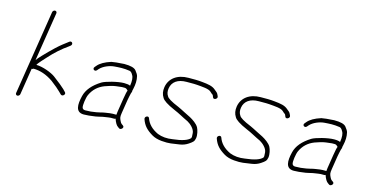

<svg xmlns="http://www.w3.org/2000/svg" viewBox="-71 -1007 2503 1308"><g transform="rotate(15 1180.5 -352.5)"><path d="M166.6 -673 72.2 -77C70.9 -69.1 76.9 -62 84.8 -62C92.7 -62 100.9 -69.1 102.2 -77L131.8 -264H135.8C137.8 -264 140.4 -265.3 143.4 -268C190.4 -268 237.2 -252 283.8 -220C317.1 -194.6 339.7 -175.6 351.8 -163L369.1 -146C381.9 -134 405.7 -155.7 391.8 -169L375.5 -186C361.3 -199.9 333.9 -222.1 293.2 -252.7C265.7 -273.4 200.3 -298 156.2 -298C157.7 -307.4 205.6 -357.9 210.6 -363.5C250.7 -408.4 293.1 -446.2 337.5 -477L347.8 -485C364.5 -498.3 348.3 -521.4 331.5 -508L321.2 -500C314.3 -494.7 304.4 -487 291.2 -477.1C270.2 -461.2 228.3 -421.7 210.9 -403.5C196.1 -388 154.4 -347 142 -328L196.6 -673C197.8 -680.9 191.9 -688 184 -688C176 -688 167.8 -680.9 166.6 -673Z M554.7 -55C576.7 -55 602.8 -57.7 637.8 -63L661.4 -68C678.3 -71.7 690.2 -75.5 707.8 -77C722.1 -78.2 727.3 -81 738.6 -81H763.6C766.3 -81 769.1 -82 772.1 -84C781.2 -57.2 791.5 -40.2 803 -33L812.9 -26C825.5 -17.6 849.4 -40.5 832 -52L822.1 -59C817.9 -61.7 813.5 -67.8 809.1 -77.5C800 -97 798.1 -102.8 802.8 -133L817.7 -227C820.1 -241.9 825.2 -264 828.1 -276.5C830.2 -286.1 834.4 -288 832.8 -297C834.2 -301.7 835.3 -306.3 836 -311C843.9 -344.5 844.7 -374.5 838.3 -401C835.9 -411 828.6 -423.2 816.6 -437.5C804.5 -451.8 778.5 -459 732.9 -459C690.5 -456.5 661.1 -453.5 644.2 -450C600.3 -436.1 569.5 -418.4 551.8 -397L543.3 -387C528.7 -371 551.4 -354 564.6 -370L573.2 -380C596.2 -405.4 638.8 -422.3 671.7 -425C708 -427.6 736.7 -430.1 779.7 -423.5C788.6 -421.9 796.5 -414.4 803.3 -401C813 -386.6 815.1 -361.6 809.4 -326C800.8 -330.7 786.4 -333 766 -333C721.1 -333 638.2 -310.8 614.1 -295.9C556.9 -260.4 522.6 -219.5 511.4 -173C496.1 -109.9 495.4 -55 554.7 -55ZM787.7 -227 772.8 -133C771.6 -125 770.8 -117.7 770.4 -111H744.6C736.4 -111 730.1 -110.5 724.9 -109.5C699 -104.7 691.8 -106.1 657.6 -97L634 -92C607.8 -87.1 584.3 -85 557.4 -85C546.1 -85 539 -89.3 536 -98C530.6 -113.8 538.8 -169.3 548.6 -190.5C567.8 -232 598.9 -261 641.9 -277.5C651 -280.5 662.7 -284.3 676.8 -289C704.4 -298.1 728.8 -299.5 758.6 -303H778.8C786.1 -303 793.7 -298.3 801.6 -289C798 -283.7 793.4 -263 787.7 -227Z M1037.7 -377C1033.4 -349.4 1037.9 -325.4 1051.3 -305C1059.8 -289.2 1088.3 -269.2 1144.4 -245C1181.3 -229.9 1207.1 -213.1 1250.1 -193.3C1271.6 -181.5 1302.6 -154.2 1305.2 -125.6C1306.6 -110.5 1307.1 -101.5 1306.6 -98.5C1306.1 -95.5 1305.3 -92.3 1304.1 -89C1286.3 -69.4 1248.5 -56.1 1183 -49C1144 -42.7 1108.9 -45.7 1077.6 -58C1032.4 -79 1004 -108.3 991.1 -146C985 -163.8 956.7 -150.1 962.9 -132C978 -87.9 1001.9 -64.1 1045 -38.3C1063.5 -27.3 1087.6 -20.6 1113.8 -18.2C1170 -13.1 1188.6 -20.2 1239.2 -26.9C1261 -30.2 1280.6 -37.7 1297.8 -49.4C1322.1 -66 1332.5 -72.9 1336.4 -97.5C1340.1 -120.8 1332 -153.9 1323 -170.6C1311 -192.7 1280.5 -213.1 1258.6 -225C1230.7 -237.5 1194.8 -258.4 1164.3 -272C1109.2 -294.5 1083.5 -311.5 1078.2 -323C1067.8 -337.5 1064.3 -355.5 1067.7 -377C1075.2 -424 1112.9 -451 1174.6 -451H1226.2C1233.4 -451 1240.6 -450.7 1247.7 -450C1285.1 -446.5 1332.1 -445.4 1349.2 -428C1356.4 -420.7 1362.5 -415.7 1367.4 -413C1369.2 -411.7 1370.8 -409 1372.1 -405L1375.7 -396C1382 -377.6 1412 -393.9 1404.9 -410L1400.5 -420C1394.1 -435.2 1386.1 -438.5 1375 -448C1352.1 -469.5 1321.1 -473.7 1277.9 -478L1255.4 -480C1247.9 -480.7 1239.8 -481 1231 -481H1179.4C1102.4 -481 1047.9 -441.5 1037.7 -377Z M1547.7 -377C1543.4 -349.4 1547.9 -325.4 1561.3 -305C1569.8 -289.2 1598.3 -269.2 1654.4 -245C1691.3 -229.9 1717.1 -213.1 1760.1 -193.3C1781.6 -181.5 1812.6 -154.2 1815.2 -125.6C1816.6 -110.5 1817.1 -101.5 1816.6 -98.5C1816.1 -95.5 1815.3 -92.3 1814.1 -89C1796.3 -69.4 1758.5 -56.1 1693 -49C1654 -42.7 1618.9 -45.7 1587.6 -58C1542.4 -79 1514 -108.3 1501.1 -146C1495 -163.8 1466.7 -150.1 1472.9 -132C1488 -87.9 1511.9 -64.1 1555 -38.3C1573.5 -27.3 1597.6 -20.6 1623.8 -18.2C1680 -13.1 1698.6 -20.2 1749.2 -26.9C1771 -30.2 1790.6 -37.7 1807.8 -49.4C1832.1 -66 1842.5 -72.9 1846.4 -97.5C1850.1 -120.8 1842 -153.9 1833 -170.6C1821 -192.7 1790.5 -213.1 1768.6 -225C1740.7 -237.5 1704.8 -258.4 1674.3 -272C1619.2 -294.5 1593.5 -311.5 1588.2 -323C1577.8 -337.5 1574.3 -355.5 1577.7 -377C1585.2 -424 1622.9 -451 1684.6 -451H1736.2C1743.4 -451 1750.6 -450.7 1757.7 -450C1795.1 -446.5 1842.1 -445.4 1859.2 -428C1866.4 -420.7 1872.5 -415.7 1877.4 -413C1879.2 -411.7 1880.8 -409 1882.1 -405L1885.7 -396C1892 -377.6 1922 -393.9 1914.9 -410L1910.5 -420C1904.1 -435.2 1896.1 -438.5 1885 -448C1862.1 -469.5 1831.1 -473.7 1787.9 -478L1765.4 -480C1757.9 -480.7 1749.8 -481 1741 -481H1689.4C1612.4 -481 1557.9 -441.5 1547.7 -377Z M2035.7 -55C2057.7 -55 2083.8 -57.7 2118.8 -63L2142.4 -68C2159.3 -71.7 2171.2 -75.5 2188.8 -77C2203.1 -78.2 2208.3 -81 2219.6 -81H2244.6C2247.3 -81 2250.1 -82 2253.1 -84C2262.2 -57.2 2272.5 -40.2 2284 -33L2293.9 -26C2306.5 -17.6 2330.4 -40.5 2313 -52L2303.1 -59C2298.9 -61.7 2294.5 -67.8 2290.1 -77.5C2281 -97 2279.1 -102.8 2283.8 -133L2298.7 -227C2301.1 -241.9 2306.2 -264 2309.1 -276.5C2311.2 -286.1 2315.4 -288 2313.8 -297C2315.2 -301.7 2316.3 -306.3 2317 -311C2324.9 -344.5 2325.7 -374.5 2319.3 -401C2316.9 -411 2309.6 -423.2 2297.6 -437.5C2285.5 -451.8 2259.5 -459 2213.9 -459C2171.5 -456.5 2142.1 -453.5 2125.2 -450C2081.3 -436.1 2050.5 -418.4 2032.8 -397L2024.3 -387C2009.7 -371 2032.4 -354 2045.6 -370L2054.2 -380C2077.2 -405.4 2119.8 -422.3 2152.7 -425C2189 -427.6 2217.7 -430.1 2260.7 -423.5C2269.6 -421.9 2277.5 -414.4 2284.3 -401C2294 -386.6 2296.1 -361.6 2290.4 -326C2281.8 -330.7 2267.4 -333 2247 -333C2202.1 -333 2119.2 -310.8 2095.1 -295.9C2037.9 -260.4 2003.6 -219.5 1992.4 -173C1977.1 -109.9 1976.4 -55 2035.7 -55ZM2268.7 -227 2253.8 -133C2252.6 -125 2251.8 -117.7 2251.4 -111H2225.6C2217.4 -111 2211.1 -110.5 2205.9 -109.5C2180 -104.7 2172.8 -106.1 2138.6 -97L2115 -92C2088.8 -87.1 2065.3 -85 2038.4 -85C2027.1 -85 2020 -89.3 2017 -98C2011.6 -113.8 2019.8 -169.3 2029.6 -190.5C2048.8 -232 2079.9 -261 2122.9 -277.5C2132 -280.5 2143.7 -284.3 2157.8 -289C2185.4 -298.1 2209.8 -299.5 2239.6 -303H2259.8C2267.1 -303 2274.7 -298.3 2282.6 -289C2279 -283.7 2274.4 -263 2268.7 -227Z"/></g></svg>

Font: MewTooHand
Style: WideIta
Weight: 400
Designer: Mew Too, Robert Jablonski
Version: Version 0.77